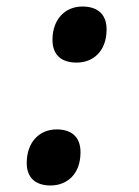

<svg xmlns="http://www.w3.org/2000/svg" viewBox="-20 -561 427 589"><path d="M215 -369C264 -369 307 -402 307 -471C307 -520 276 -541 233 -541C178 -541 141 -500 141 -439C141 -390 171 -369 215 -369ZM135 8C184 8 227 -25 227 -94C227 -143 197 -164 154 -164C99 -164 62 -123 62 -61C62 -13 92 8 135 8Z"/></svg>

Font: Noto Serif Display ExtraBold
Style: Italic
Weight: 800
Italic angle: -12°
Designer: Monotype Design Team
Foundry: Monotype Imaging Inc.
Version: Version 2.009